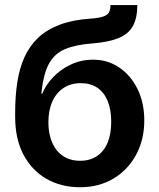

<svg xmlns="http://www.w3.org/2000/svg" viewBox="-20 -748 647 779"><path d="M304.7 11.7Q228.5 11.7 169.2 -22Q109.9 -55.7 75.7 -119.6Q41.5 -183.6 41.5 -274.4V-291Q41.5 -358.4 50.3 -415Q59.1 -471.7 79.6 -516.8Q100.1 -562 135 -595Q169.9 -627.9 222.2 -647.7Q274.4 -667.5 347.2 -672.4Q382.3 -674.8 399.7 -681.2Q417 -687.5 422.6 -698.7Q428.2 -710 428.2 -727.5H537.1Q537.1 -673.8 518.6 -641.4Q500 -608.9 460 -593Q419.9 -577.1 355 -571.8Q287.6 -566.9 244.1 -548.8Q200.7 -530.8 178 -488.3Q155.3 -445.8 147.9 -367.7H151.4Q165.5 -403.3 195.8 -435.1Q226.1 -466.8 267.8 -486.3Q309.6 -505.9 357.9 -505.9Q416.5 -505.9 463.4 -474.4Q510.3 -442.9 537.8 -387.2Q565.4 -331.5 565.4 -259.3Q565.4 -181.2 532.2 -119.9Q499 -58.6 440.2 -23.4Q381.3 11.7 304.7 11.7ZM305.2 -95.7Q344.7 -95.7 373 -114.5Q401.4 -133.3 416.3 -168.5Q431.2 -203.6 431.2 -253.9Q431.2 -303.7 416.7 -338.6Q402.3 -373.5 374.8 -392.1Q347.2 -410.6 307.6 -410.6Q268.1 -410.6 238.3 -391.4Q208.5 -372.1 192.4 -336.2Q176.3 -300.3 176.3 -251.5Q176.3 -204.6 191.7 -169.4Q207 -134.3 235.8 -115Q264.6 -95.7 305.2 -95.7Z"/></svg>

Font: Inter
Style: 650
Weight: 650
Designer: Rasmus Andersson
Foundry: rsms
Version: Version 4.001;git-66647c0bb